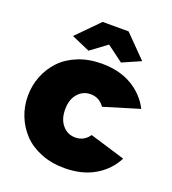

<svg xmlns="http://www.w3.org/2000/svg" viewBox="-135 -832 847 944"><g transform="rotate(20 288.5 -360.0)"><path d="M127 -615.2 240.2 -730H376L488.8 -615.2L393.1 -573.2L308.1 -636.2L223.1 -573.2ZM308.1 9.8Q240.2 9.8 184.8 -12.5Q129.4 -34.7 93.5 -72.8Q57.6 -110.8 38.3 -159.7Q19 -208.5 19 -263.2Q19 -317.9 38.3 -366.7Q57.6 -415.5 93.5 -453.6Q129.4 -491.7 184.8 -513.9Q240.2 -536.1 308.1 -536.1Q399.9 -536.1 465.6 -497.6Q531.2 -459 564.9 -393.1L379.9 -336.9Q353 -376 307.1 -376Q267.1 -376 240.5 -345.5Q213.9 -314.9 213.9 -263.2Q213.9 -211.4 240.5 -180.7Q267.1 -149.9 307.1 -149.9Q353 -149.9 379.9 -189L564.9 -132.8Q531.2 -66.9 465.6 -28.6Q399.9 9.8 308.1 9.8Z"/></g></svg>

Font: Rawline Black
Style: Regular
Weight: 900
Designer: Matt McInerney, Pablo Impallari, Rodrigo Fuenzalida
Foundry: Matt McInerney, Pablo Impallari, Rodrigo Fuenzalida
Version: Version 4.020;PS 004.020;hotconv 1.0.88;makeotf.lib2.5.64775